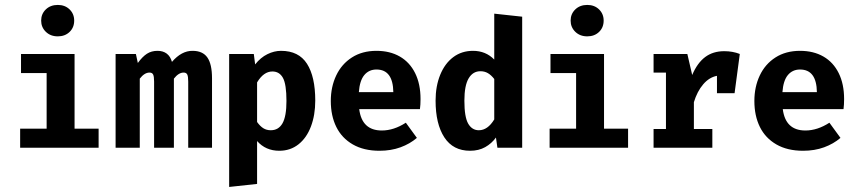

<svg xmlns="http://www.w3.org/2000/svg" viewBox="-20 -594 3446 772"><path d="M278.3 -511.2Q278.3 -483.4 259.8 -465.6Q241.2 -447.8 212.4 -447.8Q183.1 -447.8 164.3 -466.1Q145.5 -484.4 145.5 -511.2Q145.5 -538.1 164.3 -556.2Q183.1 -574.2 212.4 -574.2Q241.2 -574.2 259.8 -556.2Q278.3 -538.1 278.3 -511.2ZM279.8 -76.7H376.5V0H61V-76.7H167.5V-300.3H64.5V-377H279.8Z M832.5 -278.8V0H736.8V-266.1Q736.8 -286.6 732.9 -294.4Q729 -302.2 718.3 -302.2Q698.2 -302.2 679.2 -277.8V0H599.6V-266.1Q599.6 -286.6 595.7 -294.4Q591.8 -302.2 581.1 -302.2Q561 -302.2 542 -277.8V0H444.8V-377H526.4L534.2 -340.8Q552.7 -366.2 570.8 -377.9Q588.9 -389.6 613.3 -389.6Q635.3 -389.6 650.1 -378.7Q665 -367.7 671.4 -345.2Q710 -390.1 754.4 -389.6Q794.9 -389.6 813.7 -363Q832.5 -336.4 832.5 -278.8Z M1247.6 -189.5Q1247.6 -131.3 1230.2 -85.4Q1212.9 -39.6 1180.2 -13.7Q1147.5 12.2 1103 12.2Q1048.3 12.2 1013.7 -26.9V145.5L901.4 157.7V-377H1000.5L1005.9 -335Q1027.8 -362.8 1055.2 -376.2Q1082.5 -389.6 1109.9 -389.6Q1181.2 -389.6 1214.4 -337.6Q1247.6 -285.6 1247.6 -189.5ZM1013.7 -262.7V-103.5Q1025.9 -86.4 1038.8 -78.4Q1051.8 -70.3 1068.8 -70.3Q1100.1 -70.3 1116 -98.4Q1131.8 -126.5 1131.8 -188Q1131.8 -254.9 1117.7 -280.8Q1103.5 -306.6 1075.2 -306.6Q1040 -306.6 1013.7 -262.7Z M1515.1 -69.3Q1563.5 -69.3 1611.8 -100.6L1656.2 -39.6Q1628.4 -15.6 1590.3 -1.7Q1552.2 12.2 1505.9 12.2Q1442.9 12.2 1398.7 -13.2Q1354.5 -38.6 1332.3 -83.5Q1310.1 -128.4 1310.1 -188Q1310.1 -244.6 1331.8 -290.5Q1353.5 -336.4 1395 -363Q1436.5 -389.6 1493.7 -389.6Q1547.9 -389.6 1587.6 -366.7Q1627.4 -343.8 1649.2 -300Q1670.9 -256.3 1670.9 -195.8Q1670.9 -172.4 1668.5 -155.3H1424.3Q1435.1 -69.3 1515.1 -69.3ZM1422.9 -223.6H1561.5Q1560.1 -314.5 1493.7 -314.5Q1463.4 -314.5 1444.8 -292.2Q1426.3 -270 1422.9 -223.6Z M2079.6 -526.9V0H1980L1974.1 -41Q1957 -17.1 1930.9 -2.4Q1904.8 12.2 1870.1 12.2Q1801.8 12.2 1766.6 -41.7Q1731.4 -95.7 1731.4 -189.5Q1731.4 -247.6 1750 -293.2Q1768.6 -338.9 1802.5 -364.3Q1836.4 -389.6 1881.8 -389.6Q1933.1 -389.6 1967.3 -354.5V-539.1ZM1847.2 -189Q1847.2 -123.5 1862.5 -96.9Q1877.9 -70.3 1905.3 -70.3Q1940.9 -70.3 1967.3 -113.8V-276.4Q1955.1 -292 1941.9 -299.8Q1928.7 -307.6 1911.6 -307.6Q1881.3 -307.6 1864.3 -278.8Q1847.2 -250 1847.2 -189Z M2407.2 -511.2Q2407.2 -483.4 2388.7 -465.6Q2370.1 -447.8 2341.3 -447.8Q2312 -447.8 2293.2 -466.1Q2274.4 -484.4 2274.4 -511.2Q2274.4 -538.1 2293.2 -556.2Q2312 -574.2 2341.3 -574.2Q2370.1 -574.2 2388.7 -556.2Q2407.2 -538.1 2407.2 -511.2ZM2408.7 -76.7H2505.4V0H2189.9V-76.7H2296.4V-300.3H2193.4V-377H2408.7Z M2954.6 -377 2933.6 -219.2H2862.8V-289.1Q2831.5 -283.2 2807.4 -254.9Q2783.2 -226.6 2770 -183.1V-75.2H2844.2V0H2607.9V-75.2H2657.7V-302.2H2607.9V-377H2743.7L2763.2 -292.5Q2783.7 -340.8 2815.2 -364.5Q2846.7 -388.2 2892.1 -388.2Q2926.3 -388.2 2954.6 -377Z M3218.3 -69.3Q3266.6 -69.3 3314.9 -100.6L3359.4 -39.6Q3331.5 -15.6 3293.5 -1.7Q3255.4 12.2 3209 12.2Q3146 12.2 3101.8 -13.2Q3057.6 -38.6 3035.4 -83.5Q3013.2 -128.4 3013.2 -188Q3013.2 -244.6 3034.9 -290.5Q3056.6 -336.4 3098.1 -363Q3139.6 -389.6 3196.8 -389.6Q3251 -389.6 3290.8 -366.7Q3330.6 -343.8 3352.3 -300Q3374 -256.3 3374 -195.8Q3374 -172.4 3371.6 -155.3H3127.4Q3138.2 -69.3 3218.3 -69.3ZM3126 -223.6H3264.6Q3263.2 -314.5 3196.8 -314.5Q3166.5 -314.5 3147.9 -292.2Q3129.4 -270 3126 -223.6Z"/></svg>

Font: Amiri Typewriter
Style: Bold
Weight: 700
Monospace: yes
Designer: Khaled Hosny
Version: Version 1.1